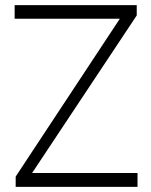

<svg xmlns="http://www.w3.org/2000/svg" viewBox="-20 -727 588 747"><path d="M41 -40 462 -678 477 -654H37V-707H512V-667L87 -27L83 -54H515V0H41Z"/></svg>

Font: 42dot Sans Light
Style: Regular
Weight: 300
Designer: 42dot
Version: Version 1.000